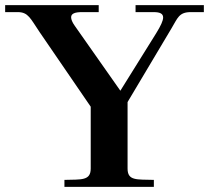

<svg xmlns="http://www.w3.org/2000/svg" viewBox="-69 -725 811 745"><path d="M-49 -678H0C41 -678 49 -653 85 -600L283 -311V-71C283 -23 246 -29 181 -27V0H528V-27C461 -29 426 -23 426 -71V-329L597 -616C620 -654 625 -678 671 -678H722V-705H457V-678H527C552 -678 564 -672 564 -657C564 -645 555 -625 537 -596L398 -373L221 -625C211 -639 207 -650 207 -658C207 -672 221 -678 249 -678H314V-705H-49Z"/></svg>

Font: Ortica Linear
Style: Bold
Weight: 700
Designer: Benedetta Bovani
Foundry: Collletttivo
Version: Version 2.000;Glyphs 3.1.2 (3151)